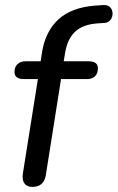

<svg xmlns="http://www.w3.org/2000/svg" viewBox="-20 -728 463 755"><path d="M107 7Q86 7 76 -7Q66 -21 70 -46L129 -417H74Q56 -417 46.5 -424Q37 -431 37 -445Q37 -465 49 -476Q61 -487 81 -487H151L138 -475L145 -521Q158 -604 209.5 -651.5Q261 -699 355 -706L385 -708Q401 -709 409.5 -702.5Q418 -696 421 -685.5Q424 -675 421.5 -664.5Q419 -654 411.5 -646.5Q404 -639 392 -638L363 -636Q306 -632 275.5 -603.5Q245 -575 236 -520L229 -478L222 -487H329Q347 -487 356 -480Q365 -473 365 -460Q365 -439 353.5 -428Q342 -417 322 -417H220L160 -38Q152 7 107 7Z"/></svg>

Font: Nunito Medium
Style: Italic
Weight: 500
Designer: Vernon Adams
Foundry: Vernon Adams
Version: Version 3.601